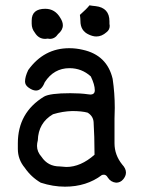

<svg xmlns="http://www.w3.org/2000/svg" viewBox="-20 -682 540 721"><path d="M342 -545Q329 -545 314 -552Q282 -566 282 -603Q282 -614 280 -626Q306 -649 316 -662Q327 -660 339 -659Q391 -653 391 -602V-593L392 -585Q392 -570 380 -561Q362 -545 342 -545ZM167 -536 159 -537 150 -536Q125 -536 111 -559Q99 -574 99 -593V-605Q99 -649 150 -649Q187 -649 207 -614Q216 -600 216 -587Q216 -569 198 -554Q186 -536 167 -536ZM224 19Q179 19 133 4Q97 -17 73 -52Q47 -83 47 -123V-144Q47 -259 145 -319Q167 -332 244 -332Q282 -332 310 -328L319 -327Q336 -327 336 -343Q336 -364 321 -395Q287 -426 241 -426Q182 -426 148 -373Q136 -342 115 -342Q102 -342 86 -354Q74 -363 74 -376Q74 -394 86 -419Q145 -501 240 -501Q266 -501 291 -495Q382 -475 403 -386Q411 -332 411 -277L410 -237V-144Q410 -100 439 -64Q453 -49 453 -34Q453 -21 442.5 -8.5Q432 4 416 4Q396 2 385 -15Q379 -26 370 -26L363 -25Q305 19 224 19ZM229 -55Q283 -55 335 -101Q335 -134 334 -167.5Q333 -201 331.5 -223.5Q330 -246 309 -259Q287 -265 251 -265Q215 -264 179 -253Q124 -221 122 -155Q119 -144 119 -134Q119 -112 136 -93Q160 -57 204 -57Z"/></svg>

Font: Xiaolai Mono SC
Style: Regular
Weight: 400
Monospace: yes
Designer: LXGW / Nozomi Seto
Version: Version 3.113;September 30, 2024